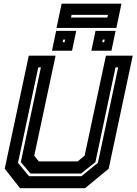

<svg xmlns="http://www.w3.org/2000/svg" viewBox="-20 -994 721 1014"><path d="M86 0 5 -103 132 -700H273.5L161 -172L185 -141.5H390L427 -172L539.5 -700H681L554 -103L429 0ZM133 -63.5H410L497 -134L604 -638H590L484 -138L408 -77.5H141L90 -138L196 -638H182L75 -134ZM462.5 -726 484.5 -831H590.5L568.5 -726ZM254.5 -726 276.5 -831H382.5L360.5 -726ZM311 -771H321L324 -785H314ZM520 -771H530L533 -785H523ZM278.5 -846.5 305.5 -974.5H621.5L594.5 -846.5ZM355 -901.5H547L550 -915.5H358Z"/></svg>

Font: Tourney
Style: Bold Italic
Weight: 700
Italic angle: -12°
Version: Version 1.015